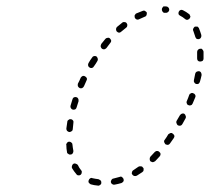

<svg xmlns="http://www.w3.org/2000/svg" viewBox="-20 -565 655 599"><path d="M292 12Q296 10 296 6Q296 4 296 2Q295 0 294 -2Q293 -3 291 -4Q289 -5 287 -6Q278 -7 269 -9Q265 -11 262 -9Q258 -7 257 -3Q256 -1 256 1Q256 3 257 5Q258 6 260 8Q261 9 263 10Q273 13 285 14Q289 15 292 12ZM365 1Q367 -3 365 -7Q365 -9 363 -10Q362 -12 360 -13Q359 -14 357 -14Q355 -14 353 -13Q343 -10 334 -8Q332 -8 331 -7Q329 -6 328 -4Q327 -2 326 0Q326 2 326 4Q327 8 331 10Q334 12 338 11Q349 9 359 6Q363 4 365 1ZM427 -31Q428 -33 428 -35Q428 -37 428 -39Q428 -41 426 -42Q424 -46 420 -46Q416 -47 412 -45Q404 -39 396 -34Q394 -33 393 -31Q392 -30 392 -28Q391 -26 391 -24Q392 -22 393 -20Q395 -17 399 -16Q403 -15 407 -17Q415 -22 424 -28Q426 -30 427 -31ZM221 -19Q222 -18 224 -18Q226 -18 228 -18Q230 -19 232 -20Q235 -23 235 -27Q236 -31 233 -34Q227 -41 223 -50Q221 -53 217 -54Q213 -56 209 -54Q208 -53 206 -51Q205 -50 205 -48Q204 -46 204 -44Q204 -42 205 -40Q211 -30 218 -22Q219 -20 221 -19ZM481 -85Q480 -89 477 -91Q476 -93 474 -93Q472 -94 470 -94Q468 -94 466 -93Q464 -92 463 -91Q456 -83 449 -76Q447 -73 447 -69Q447 -65 449 -62Q451 -61 453 -60Q455 -59 456 -59Q458 -59 460 -60Q462 -61 464 -62Q471 -69 478 -77Q481 -80 481 -85ZM190 -87Q191 -86 193 -85Q195 -83 197 -83Q198 -82 200 -83Q205 -83 207 -87Q209 -90 209 -94Q207 -104 206 -114Q206 -118 203 -120Q200 -123 196 -123Q194 -123 192 -122Q190 -121 189 -119Q188 -118 187 -116Q186 -114 187 -112Q187 -101 189 -91Q189 -89 190 -87ZM524 -138Q524 -140 524 -142Q523 -144 522 -145Q521 -147 519 -148Q518 -149 516 -150Q514 -150 512 -150Q510 -149 508 -148Q507 -147 505 -146Q500 -137 494 -129Q493 -127 492 -126Q492 -124 492 -122Q493 -120 494 -118Q495 -116 496 -115Q500 -113 504 -113Q508 -114 510 -117Q516 -126 522 -134Q523 -136 524 -138ZM189 -157Q192 -154 196 -153Q200 -153 204 -156Q207 -158 207 -162Q208 -172 209 -182Q210 -186 208 -189Q205 -193 201 -193Q197 -194 194 -191Q190 -189 190 -185Q188 -174 187 -164Q187 -160 189 -157ZM559 -204Q558 -208 555 -210Q553 -211 551 -211Q549 -211 547 -210Q545 -210 544 -208Q542 -207 541 -205Q536 -196 531 -188Q529 -184 531 -180Q532 -176 535 -174Q539 -172 543 -173Q547 -174 549 -178Q554 -187 559 -196Q561 -200 559 -204ZM201 -228Q203 -224 207 -223Q211 -222 215 -224Q218 -226 219 -230Q222 -240 225 -249Q225 -251 225 -253Q225 -255 224 -257Q223 -259 222 -260Q220 -261 218 -262Q214 -263 210 -261Q207 -259 206 -255Q203 -245 200 -235Q199 -231 201 -228ZM589 -269Q587 -273 583 -274Q581 -275 579 -275Q577 -275 576 -274Q574 -273 572 -272Q571 -270 570 -268Q567 -259 563 -250Q561 -246 563 -242Q564 -238 568 -237Q570 -236 572 -236Q574 -236 576 -237Q578 -237 579 -239Q580 -240 581 -242Q585 -251 589 -261Q591 -265 589 -269ZM223 -296Q225 -292 229 -290Q232 -289 236 -290Q240 -292 242 -296Q246 -305 250 -314Q252 -317 251 -321Q249 -325 245 -327Q242 -329 238 -328Q234 -326 232 -323Q228 -313 223 -304Q222 -300 223 -296ZM607 -339Q605 -342 601 -343Q597 -343 593 -341Q590 -339 589 -335Q587 -325 585 -315Q584 -311 586 -308Q588 -304 592 -303Q596 -302 600 -304Q603 -307 604 -311Q607 -321 609 -331Q609 -335 607 -339ZM255 -360Q256 -356 260 -354Q263 -352 267 -353Q271 -354 273 -358Q279 -366 284 -375Q286 -378 285 -382Q284 -386 281 -389Q277 -391 273 -390Q269 -389 267 -385Q261 -377 256 -368Q254 -364 255 -360ZM614 -407Q613 -409 612 -410Q610 -412 609 -413Q607 -413 605 -413Q601 -413 598 -410Q595 -407 595 -403Q595 -393 595 -383Q595 -379 597 -376Q600 -373 604 -373Q608 -373 612 -375Q615 -378 615 -382Q615 -393 615 -403Q615 -405 614 -407ZM294 -420Q295 -416 298 -413Q301 -411 305 -411Q309 -412 312 -415Q318 -423 324 -431Q327 -434 327 -438Q326 -442 323 -445Q320 -448 316 -447Q312 -447 309 -444Q302 -436 296 -428Q294 -424 294 -420ZM599 -479Q598 -481 596 -482Q594 -482 592 -482Q590 -482 588 -482Q585 -480 583 -476Q581 -472 583 -469Q586 -460 589 -451Q589 -449 591 -447Q592 -445 593 -444Q595 -443 597 -443Q599 -443 601 -443Q605 -444 607 -448Q609 -452 608 -456Q605 -466 601 -476Q601 -478 599 -479ZM342 -474Q342 -470 344 -467Q347 -464 351 -463Q355 -463 358 -466Q366 -473 374 -479Q377 -481 377 -485Q378 -489 375 -493Q373 -496 369 -496Q364 -497 361 -494Q353 -488 345 -481Q342 -478 342 -474ZM544 -534Q540 -533 538 -529Q536 -525 537 -521Q538 -518 542 -516Q550 -512 557 -506Q560 -503 564 -503Q569 -504 571 -507Q573 -508 573 -510Q574 -512 574 -514Q573 -516 572 -518Q572 -520 570 -521Q561 -528 551 -533Q547 -535 544 -534ZM402 -520Q401 -519 400 -517Q400 -515 400 -513Q400 -511 401 -509Q403 -505 407 -504Q411 -503 414 -505Q423 -509 432 -513Q434 -513 435 -515Q437 -516 437 -518Q438 -520 438 -522Q438 -524 438 -526Q436 -529 432 -531Q429 -533 425 -531Q415 -527 405 -523Q403 -522 402 -520ZM497 -545H498Q502 -545 505 -542Q508 -539 508 -535Q508 -533 507 -531Q506 -530 505 -528Q504 -527 502 -526Q500 -525 498 -525H497Q494 -525 491 -525Q490 -526 489 -527Q487 -528 486 -531Q485 -533 485 -535Q485 -538 486 -540Q487 -542 489 -544Q490 -545 490 -545Q494 -545 497 -545Z"/></svg>

Font: FRB American Cursive Dashed Light
Style: Italic
Weight: 300
Italic angle: -25°
Version: Version 2.0;Modular Font Editor K font №1